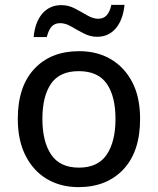

<svg xmlns="http://www.w3.org/2000/svg" viewBox="-20 -758 647 788"><path d="M555 -270Q555 -136 486.5 -63Q418 10 302 10Q230 10 174 -22.5Q118 -55 85.5 -118Q53 -181 53 -270Q53 -403 121 -475.5Q189 -548 305 -548Q379 -548 435 -515Q491 -482 523 -420.5Q555 -359 555 -270ZM154 -270Q154 -177 190 -123.5Q226 -70 304 -70Q382 -70 418 -123.5Q454 -177 454 -270Q454 -363 418 -414.5Q382 -466 303 -466Q225 -466 189.5 -414.5Q154 -363 154 -270ZM118 -606Q124 -668 154 -702.5Q184 -737 232 -737Q261 -737 287.5 -723Q314 -709 338 -695Q362 -681 383 -681Q405 -681 418 -695.5Q431 -710 437 -738H491Q485 -677 455.5 -642Q426 -607 378 -607Q351 -607 324.5 -620.5Q298 -634 273.5 -648.5Q249 -663 227 -663Q204 -663 191.5 -648.5Q179 -634 172 -606Z"/></svg>

Font: Noto Sans Sundanese Medium
Style: Regular
Weight: 500
Version: Version 2.003